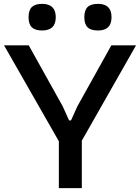

<svg xmlns="http://www.w3.org/2000/svg" viewBox="-20 -975 727 995"><path d="M285 -243 1 -740H129L305 -424L338 -351H348L381 -424L557 -740H685L404 -246V0H285ZM198 -817Q162 -817 145 -833.5Q128 -850 128 -886Q128 -922 145 -938.5Q162 -955 198 -955Q269 -955 269 -886Q269 -817 198 -817ZM488 -817Q451 -817 434 -833.5Q417 -850 417 -886Q417 -922 434 -938.5Q451 -955 488 -955Q558 -955 558 -886Q558 -817 488 -817Z"/></svg>

Font: Encode Sans Wide
Style: Medium
Weight: 500
Designer: Pablo Impallari, Andres Torresi
Foundry: Pablo Impallari, Andres Torresi
Version: Version 1.000; ttfautohint (v1.00) -l 8 -r 50 -G 200 -x 14 -